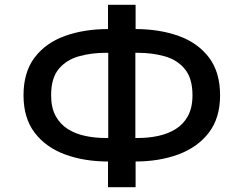

<svg xmlns="http://www.w3.org/2000/svg" viewBox="-20 -755 1015 800"><path d="M430 25V-103L458 -82H433Q331 -82 251 -111.5Q171 -141 124.5 -202Q78 -263 78 -358Q78 -454 124 -515Q170 -576 250 -605Q330 -634 433 -634H458L430 -612V-735H545V-612L516 -634H542Q645 -634 725 -605Q805 -576 851 -515Q897 -454 897 -358Q897 -263 850 -202Q803 -141 723 -111.5Q643 -82 542 -82H516L545 -103V25ZM431 -147V-569L455 -535H420Q361 -535 309 -520.5Q257 -506 225 -468Q193 -430 193 -358Q193 -306 212 -271.5Q231 -237 263 -217Q295 -197 336 -188.5Q377 -180 420 -180H455ZM544 -147 519 -180H554Q598 -180 638.5 -188.5Q679 -197 711.5 -217Q744 -237 763 -271.5Q782 -306 782 -358Q782 -429 750 -467.5Q718 -506 666 -520.5Q614 -535 554 -535H519L544 -569Z"/></svg>

Font: Nunito Sans 6pt SemiBold
Style: Regular
Weight: 600
Version: Version 3.101;gftools[0.9.27]